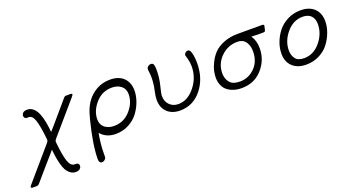

<svg xmlns="http://www.w3.org/2000/svg" viewBox="-51 -984 3075 1699"><g transform="rotate(-20 1487.0 -134.5)"><path d="M21 190.9Q21 184.1 39.1 164.1L292 -129.9Q301.8 -141.1 301.8 -151.9Q301.8 -158.7 300.8 -165Q288.6 -283.2 270.3 -340.6Q252 -397.9 214.8 -397.9Q212.9 -397.9 209 -397.5Q205.1 -397 203.1 -397Q187 -397 179.9 -406Q172.9 -415 172.9 -424.8Q172.9 -439 184.8 -451.9Q196.8 -464.8 226.1 -464.8Q258.3 -464.8 283.2 -442.4Q308.1 -419.9 323 -381.3Q337.9 -342.8 345.9 -299.8Q354 -256.8 357.9 -207Q372.1 -222.2 386.2 -237.8L567.9 -450.2Q576.7 -460 581.8 -461.9Q586.9 -463.9 600.1 -463.9H633.8Q648.9 -463.9 648.9 -455.1Q648.9 -448.2 630.9 -428.2L377 -133.8Q367.2 -120.6 367.2 -112.8Q367.2 -105 368.2 -99.1Q379.4 18.1 398.7 75.9Q418 133.8 455.1 133.8H466.8Q495.6 133.8 496.1 161.1Q496.1 175.3 483.6 188.2Q471.2 201.2 442.9 201.2Q414.1 201.2 391.1 182.6Q368.2 164.1 355.5 140.1Q342.8 116.2 333 76.7Q323.2 37.1 319.6 12.9Q315.9 -11.2 312 -47.9Q311 -53.7 311 -57.1Q302.2 -45.9 278.6 -19Q254.9 7.8 202.4 68.4Q149.9 128.9 100.1 187Q88.9 200.2 73.2 200.2H38.1Q21 199.7 21 190.9Z M663.1 160.2Q663.1 28.3 719.7 -194.8Q723.6 -207 725.1 -212.9Q752.9 -330.1 823.7 -394Q901.9 -463.9 1004.9 -463.9Q1085.9 -463.9 1131.3 -419.9Q1176.8 -376 1176.8 -299.8Q1176.8 -251 1158.4 -199Q1140.1 -147 1106 -100.6Q1071.8 -54.2 1015.9 -24.2Q960 5.9 892.1 5.9Q801.3 5.9 750 -56.2Q731 43.9 731 136.2V165Q729 179.2 717 189.2Q705.1 199.2 690.9 199.2Q663.1 199.2 663.1 160.2ZM779.8 -170.9Q779.8 -121.1 814 -93.5Q848.1 -65.9 900.9 -65.9Q993.7 -65.9 1055.4 -136Q1117.2 -206.1 1117.2 -287.1Q1117.2 -336.9 1083 -364.5Q1048.8 -392.1 996.1 -392.1Q903.3 -392.1 841.6 -321.5Q779.8 -251 779.8 -170.9Z M1332.5 -155.8Q1332.5 -186.5 1345.2 -243.2Q1357.9 -299.8 1357.9 -353Q1357.9 -382.8 1354.7 -406Q1351.6 -429.2 1351.6 -431.2Q1351.6 -449.2 1364.3 -459.7Q1377 -470.2 1391.6 -470.2Q1411.6 -470.2 1417.2 -454.1Q1422.9 -438 1422.9 -408.2V-397Q1422.9 -328.1 1405.3 -259.5Q1387.7 -190.9 1387.7 -170.9Q1387.7 -119.1 1419.7 -86.2Q1451.7 -53.2 1502.9 -53.2Q1589.8 -53.2 1657.7 -137.2Q1725.6 -221.2 1725.6 -329.1Q1725.6 -366.2 1715.6 -400.6Q1705.6 -435.1 1705.6 -436Q1705.6 -450.2 1716.1 -460.2Q1726.6 -470.2 1739.7 -470.2Q1760.7 -470.2 1769.5 -435.1Q1780.8 -394 1780.8 -337.9Q1780.8 -193.8 1701.2 -94Q1621.6 5.9 1496.6 5.9Q1423.3 5.9 1377.9 -36.4Q1332.5 -78.6 1332.5 -155.8Z M1891.1 -161.1Q1891.1 -189 1898.7 -222.9Q1906.2 -256.8 1927.7 -299.8Q1949.2 -342.8 1982.2 -377Q2015.1 -411.1 2073.7 -434.6Q2132.3 -458 2206.5 -458H2435.5Q2453.6 -458 2453.1 -445.8Q2453.1 -440.9 2444.3 -407.2Q2441.4 -396 2436.3 -393.6Q2431.2 -391.1 2408.2 -391.1Q2407.2 -391.1 2311.5 -393.1Q2346.7 -343.3 2346.2 -272.9Q2346.2 -162.1 2271.7 -78.1Q2197.3 5.9 2077.1 5.9Q2052.2 5.9 2027.8 1.5Q2003.4 -2.9 1978.3 -14.4Q1953.1 -25.9 1934.3 -43.9Q1915.5 -62 1903.3 -92Q1891.1 -122.1 1891.1 -161.1ZM1958.5 -174.8Q1958.5 -125 1986.8 -89.6Q2015.1 -54.2 2082.5 -54.2Q2163.6 -54.2 2222.4 -113Q2281.2 -171.9 2281.2 -267.1Q2281.2 -321.3 2255.4 -357.2Q2229.5 -393.1 2178.2 -393.1Q2088.4 -393.1 2023.4 -329.3Q1958.5 -265.6 1958.5 -174.8Z M2509.8 -159.2Q2509.8 -212.4 2529.8 -265.6Q2549.8 -318.8 2585.4 -363.5Q2621.1 -408.2 2677 -436Q2732.9 -463.9 2797.9 -463.9Q2879.9 -463.9 2926.5 -419.9Q2973.1 -376 2973.1 -298.8Q2973.1 -249 2954.1 -196.5Q2935.1 -144 2900.6 -97.9Q2866.2 -51.8 2809.6 -22.9Q2752.9 5.9 2685.1 5.9Q2604 5.9 2556.9 -38.6Q2509.8 -83 2509.8 -159.2ZM2581.1 -164.1Q2581.1 -119.1 2605 -86.7Q2628.9 -54.2 2687 -54.2Q2775.9 -54.2 2839.4 -130.6Q2902.8 -207 2902.8 -296.9Q2902.8 -347.7 2875.5 -375.7Q2848.1 -403.8 2796.9 -403.8Q2708 -403.8 2644.5 -328.4Q2581.1 -252.9 2581.1 -164.1Z"/></g></svg>

Font: CMU Concrete
Style: Italic
Weight: 500
Italic angle: -14.04°
Version: Version 0.7.0